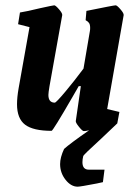

<svg xmlns="http://www.w3.org/2000/svg" viewBox="-20 -484 524 722"><path d="M445 -427 383 -74 429 -63 421 -20 361 37Q294 98 293 103Q290 115 290 126Q290 154 314 154H373L367 201L344 206Q282 218 272 218Q247 218 226.5 192Q206 166 206 133Q206 108 221 76Q243 56 315 6Q302 9 295 9Q290 9 277 -7Q264 -23 265 -29L284 -160H276L253 -120Q179 8 174 8Q105 8 74.5 -15Q44 -38 44 -92Q44 -118 50 -152L91 -382L48 -393L55 -437Q81 -441 130 -453Q180 -464 184 -464Q189 -464 202 -449Q215 -434 214 -427L166 -159Q162 -135 162 -127Q162 -98 186 -98Q191 -98 225 -138.5Q259 -179 294 -226L318 -367Q319 -372 319 -379Q319 -392 314.5 -398Q310 -404 302 -408L305 -443Q408 -464 415 -464Q420 -464 433 -449Q446 -434 445 -427Z"/></svg>

Font: Grenze SemiBold
Style: Italic
Weight: 600
Italic angle: -10°
Designer: Renata Polastri
Foundry: Omnibus-Type
Version: Version 1.002; ttfautohint (v1.8)